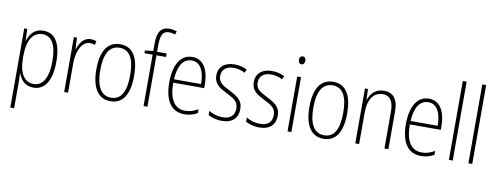

<svg xmlns="http://www.w3.org/2000/svg" viewBox="-75 -1177 4712 1822"><g transform="rotate(10 2280.5 -265.5)"><path d="M260 -539C174 -539 132 -481 111 -416H109L105 -529H76V234H113V-16C113 -48 112 -79 111 -102H114C132 -45 175 10 257 10C364 10 431 -82 431 -270C431 -450 371 -539 260 -539ZM256 -505C349 -505 393 -422 393 -269C393 -95 335 -24 253 -24C168 -24 113 -103 113 -239V-284C114 -417 164 -505 256 -505Z M716 -538C647 -538 610 -477 592 -420H589L584 -529H554V0H591V-283C591 -393 635 -500 715 -500C733 -500 750 -496 763 -491L771 -527C754 -535 735 -538 716 -538Z M1181 -265C1181 -433 1127 -539 1001 -539C879 -539 817 -442 817 -266C817 -90 880 10 1000 10C1121 10 1181 -89 1181 -265ZM855 -266C855 -419 901 -505 1001 -505C1104 -505 1143 -411 1143 -266C1143 -108 1098 -24 1000 -24C901 -24 855 -112 855 -266Z M1448 -495V-529H1356V-594C1357 -693 1377 -731 1437 -731C1456 -731 1477 -727 1495 -720L1506 -752C1486 -759 1464 -765 1436 -765C1350 -765 1319 -710 1319 -598V-530L1240 -521V-495H1319V0H1356V-495Z M1696 -539C1578 -539 1520 -427 1520 -263C1520 -98 1580 10 1712 10C1761 10 1801 -2 1838 -23V-61C1794 -35 1758 -24 1714 -24C1610 -24 1557 -110 1558 -267H1856V-300C1856 -428 1811 -539 1696 -539ZM1696 -505C1783 -505 1820 -415 1820 -300H1559C1566 -437 1617 -505 1696 -505Z M2228 -130C2228 -220 2169 -249 2096 -287C2025 -323 1985 -346 1985 -407C1985 -471 2030 -505 2100 -505C2138 -505 2179 -495 2207 -477L2223 -510C2190 -528 2148 -539 2101 -539C2002 -539 1948 -484 1948 -407C1948 -323 2004 -292 2080 -254C2149 -219 2190 -196 2190 -130C2190 -64 2153 -25 2073 -25C2025 -25 1978 -40 1942 -63V-22C1971 -6 2017 10 2073 10C2176 10 2228 -44 2228 -130Z M2589 -130C2589 -220 2530 -249 2457 -287C2386 -323 2346 -346 2346 -407C2346 -471 2391 -505 2461 -505C2499 -505 2540 -495 2568 -477L2584 -510C2551 -528 2509 -539 2462 -539C2363 -539 2309 -484 2309 -407C2309 -323 2365 -292 2441 -254C2510 -219 2551 -196 2551 -130C2551 -64 2514 -25 2434 -25C2386 -25 2339 -40 2303 -63V-22C2332 -6 2378 10 2434 10C2537 10 2589 -44 2589 -130Z M2726 -726C2703 -726 2695 -709 2695 -688C2695 -667 2705 -650 2725 -650C2746 -650 2756 -666 2756 -689C2756 -709 2748 -726 2726 -726ZM2743 -529H2706V0H2743Z M3234 -265C3234 -433 3180 -539 3054 -539C2932 -539 2870 -442 2870 -266C2870 -90 2933 10 3053 10C3174 10 3234 -89 3234 -265ZM2908 -266C2908 -419 2954 -505 3054 -505C3157 -505 3196 -411 3196 -266C3196 -108 3151 -24 3053 -24C2954 -24 2908 -112 2908 -266Z M3541 -539C3458 -539 3413 -484 3394 -425H3392L3388 -529H3359V0H3396V-302C3396 -439 3454 -505 3537 -505C3602 -505 3640 -461 3640 -356V0H3678V-365C3678 -485 3629 -539 3541 -539Z M3976 -539C3858 -539 3800 -427 3800 -263C3800 -98 3860 10 3992 10C4041 10 4081 -2 4118 -23V-61C4074 -35 4038 -24 3994 -24C3890 -24 3837 -110 3838 -267H4136V-300C4136 -428 4091 -539 3976 -539ZM3976 -505C4063 -505 4100 -415 4100 -300H3839C3846 -437 3897 -505 3976 -505Z M4298 0V-760H4261V0Z M4486 0V-760H4449V0Z"/></g></svg>

Font: Noto Sans Thai Looped Condensed ExtraLight
Style: Regular
Weight: 200
Width: 3
Designer: Sasikarn Vongin, Ben Mitchell
Foundry: The Fontpad Ltd
Version: Version 1.001